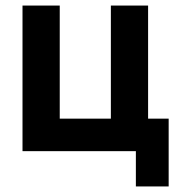

<svg xmlns="http://www.w3.org/2000/svg" viewBox="-20 -544 653 691"><path d="M469 127V0H61V-524H195V-117H379V-524H513V-117H587V127Z"/></svg>

Font: Raleway
Style: Bold
Weight: 700
Designer: Matt McInerney, Pablo Impallari, Rodrigo Fuenzalida
Foundry: Matt McInerney, Pablo Impallari, Rodrigo Fuenzalida
Version: Version 4.026